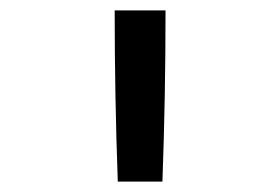

<svg xmlns="http://www.w3.org/2000/svg" viewBox="-20 -792 540 370"><path d="M207 -442Q204 -524 202.5 -606.5Q201 -689 201 -772H299Q299 -689 297.5 -606.5Q296 -524 293 -442Z"/></svg>

Font: Iosevka Bendy Medium
Style: Regular
Weight: 500
Monospace: yes
Designer: Belleve Invis
Foundry: Belleve Invis
Version: Version 30.1.2